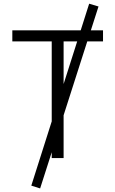

<svg xmlns="http://www.w3.org/2000/svg" viewBox="-20 -858 626 1042"><path d="M197.8 164.6 260.7 -31.7V0H325.2V-232.4L453.6 -633.3H539.1V-693.4H473.1L514.6 -822.8L463.9 -837.9L418 -693.4H46.9V-633.3H260.7V-199.2L149.9 149.4ZM325.2 -401.9V-633.3H398.9Z"/></svg>

Font: Cascadia Code Light
Style: Regular
Weight: 300
Monospace: yes
Designer: Aaron Bell
Foundry: Saja Typeworks
Version: Version 2404.023